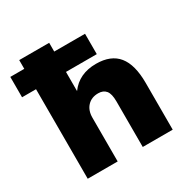

<svg xmlns="http://www.w3.org/2000/svg" viewBox="-182 -847 967 988"><g transform="rotate(-30 301.0 -352.5)"><path d="M61 0V-532H-22V-653H61V-705H239V-653H422V-532H239V-418Q292 -491 393 -491Q481 -491 523.5 -438.5Q566 -386 566 -278V0H388V-271Q388 -316 372.5 -335Q357 -354 327 -354Q287 -354 263 -328.5Q239 -303 239 -260V0Z"/></g></svg>

Font: Nunito Sans Black
Style: Regular
Weight: 900
Designer: Vernon Adams
Foundry: Vernon Adams
Version: Version 3.006; ttfautohint (v1.8.3)